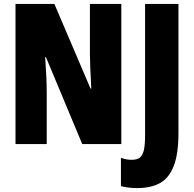

<svg xmlns="http://www.w3.org/2000/svg" viewBox="-20 -734 988 978"><path d="M399 0 214 -443H210Q218 -336 218 -261V0H59V-714H257L441 -283H445Q438 -411 438 -457V-714H598V0ZM596 214V70Q623 80 651 80Q678 80 692.5 68.5Q707 57 713 30Q719 3 719 -47V-714H889V-56Q889 50 865 111.5Q841 173 795 198.5Q749 224 679 224Q633 224 596 214Z"/></svg>

Font: Noto Sans UI CondBlack
Style: Regular
Weight: 900
Width: 3
Designer: Monotype Design Team
Foundry: Monotype Imaging Inc.
Version: Version 1.001